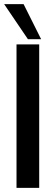

<svg xmlns="http://www.w3.org/2000/svg" viewBox="-40 -910 250 930"><path d="M95.2 -720.2 -20 -890.1H74.2L159.2 -720.2ZM40 0V-694.8H149.9V0Z"/></svg>

Font: Horta
Style: Regular
Weight: 600
Width: 3
Version: Version 0.11